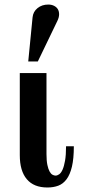

<svg xmlns="http://www.w3.org/2000/svg" viewBox="-20 -811 380 843"><path d="M304.2 -168.9H270Q270 -130.4 265.6 -105.5Q261.2 -80.6 254.6 -65.9Q248 -51.3 239.7 -45.7Q231.4 -40 224.1 -40Q217.8 -40 210.7 -43.7Q203.6 -47.4 197.8 -57.9Q191.9 -68.4 188 -86.9Q184.1 -105.5 184.1 -134.8V-490.2H66.9V-129.9Q66.9 -60.5 97.7 -24.2Q128.4 12.2 188 12.2Q214.4 12.2 235.6 4.4Q256.8 -3.4 272.2 -23.9Q287.6 -44.4 295.9 -79.6Q304.2 -114.7 304.2 -168.9ZM231.9 -719.2Q239.3 -734.4 239.5 -747.6Q239.7 -760.7 234.1 -770.3Q228.5 -779.8 217.5 -785.4Q206.5 -791 191.9 -791Q164.1 -791 144.8 -775.4Q125.5 -759.8 123 -734.9L104 -541H146Z"/></svg>

Font: Galatia SIL
Style: Bold
Weight: 700
Designer: Development by SIL's NRSI team
Version: Version 2.1